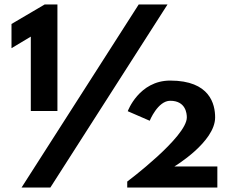

<svg xmlns="http://www.w3.org/2000/svg" viewBox="-20 -845 1031 865"><path d="M31.8 -628 118.8 -680V-345H238.7V-825H181.5L31.8 -737ZM734.8 -825H605L77 0H206.8ZM746.8 -391C817.2 -391 821.7 -333 821.7 -316C821.7 -228 553.2 -27 553.2 -27V0H959.2V-95H765.5C765.5 -95 949.2 -205 949.2 -316C949.2 -375 926.2 -482 746.8 -482C606 -482 555.5 -344 555.5 -344L654.5 -301C654.5 -301 690.8 -391 746.8 -391Z"/></svg>

Font: Hussar
Style: BdWide
Weight: 700
Foundry: Cannot Into Space Fonts
Version: Version 2.00